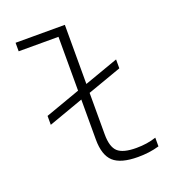

<svg xmlns="http://www.w3.org/2000/svg" viewBox="-134 -836 868 952"><g transform="rotate(-20 300.0 -360.0)"><path d="M80 -288V-335L265 -401V-685H55V-730H315V-418L495 -482V-435L315 -371V-152Q315 -86 342.5 -60.5Q370 -35 440 -35Q498 -35 545 -51V-5Q517 3 489.5 6.5Q462 10 433 10Q342 10 303.5 -25.5Q265 -61 265 -143V-354Z"/></g></svg>

Font: M PLUS Code Latin 60 Light
Style: Regular
Weight: 300
Width: 7
Monospace: yes
Designer: Coji Morishita
Foundry: UNDERFOREST DESIGN
Version: Version 1.005; ttfautohint (v1.8.3)